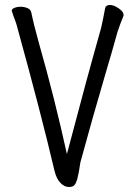

<svg xmlns="http://www.w3.org/2000/svg" viewBox="-20 -731 540 769"><path d="M256 18Q238 18 222 1.5Q206 -15 198 -48Q146 -270 51 -615Q46 -636 39 -653.5Q32 -671 28 -685Q27 -686 27 -688Q27 -695 38 -699.5Q49 -704 62 -704Q76 -704 89 -699Q102 -694 105 -682.5Q108 -671 111 -655Q113 -643 136 -558Q198 -341 248 -114Q326 -411 385 -619Q393 -654 401 -698Q404 -711 420 -711Q432 -711 445 -704Q458 -697 466.5 -688.5Q475 -680 475 -670Q475 -667 474 -666Q461 -635 450 -601Q430 -528 404 -441Q351 -261 302 -81Q296 -39 290.5 -18Q285 3 278 10.5Q271 18 256 18Z"/></svg>

Font: LXGW WenKai Mono TC
Style: Regular
Weight: 400
Designer: LXGW / Fontworks Inc.
Foundry: LXGW / Fontworks Inc.
Version: Version 1.330